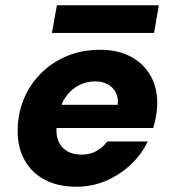

<svg xmlns="http://www.w3.org/2000/svg" viewBox="-20 -697 655 729"><path d="M270 12Q201 12 151 -14Q101 -40 74 -88Q47 -136 47 -200Q47 -262 69 -317.5Q91 -373 133 -416Q175 -459 232.5 -483.5Q290 -508 361 -508Q427 -508 475.5 -482.5Q524 -457 550.5 -411.5Q577 -366 577 -307Q577 -281 572.5 -256Q568 -231 562 -211H152L168 -299H427Q430 -327 419 -347Q408 -367 388 -377.5Q368 -388 342 -388Q309 -388 280 -373.5Q251 -359 230 -329.5Q209 -300 201 -255L196 -226Q191 -192 200 -166Q209 -140 232 -125Q255 -110 290 -110Q322 -110 347 -124Q372 -138 387 -160H541Q518 -111 476.5 -72Q435 -33 382.5 -10.5Q330 12 270 12ZM177 -572 196 -677H583L565 -572Z"/></svg>

Font: DM Sans 24pt Black
Style: Italic
Weight: 900
Italic angle: -10°
Designer: Colophon Foundry, Jonny Pinhorn
Foundry: Colophon Foundry
Version: Version 4.004;gftools[0.9.30]